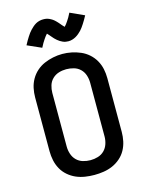

<svg xmlns="http://www.w3.org/2000/svg" viewBox="-142 -1062 883 1156"><g transform="rotate(-15 300.0 -484.5)"><path d="M300 8Q271 8 242 3.5Q213 -1 186.5 -12.5Q160 -24 137.5 -43.5Q115 -63 101 -88.5Q87 -114 81 -142.5Q75 -171 75 -200V-535Q75 -564 81 -592.5Q87 -621 101.5 -646.5Q116 -672 138 -691.5Q160 -711 186.5 -722.5Q213 -734 242 -740Q271 -746 300 -746Q329 -746 358 -740Q387 -734 413.5 -722.5Q440 -711 462 -691.5Q484 -672 498.5 -646.5Q513 -621 519 -592.5Q525 -564 525 -535V-200Q525 -171 519 -142.5Q513 -114 499 -88.5Q485 -63 462.5 -43.5Q440 -24 413.5 -12.5Q387 -1 358 3.5Q329 8 300 8ZM300 -84Q324 -84 347 -91Q370 -98 386.5 -114.5Q403 -131 410.5 -154Q418 -177 418 -200V-535Q418 -559 410.5 -582Q403 -605 386 -621.5Q369 -638 345.5 -644.5Q322 -651 299 -651Q275 -651 252.5 -644Q230 -637 213 -620.5Q196 -604 189 -581Q182 -558 182 -535V-200Q182 -177 189.5 -154Q197 -131 213.5 -114.5Q230 -98 253 -91Q276 -84 300 -84ZM357 -810Q348 -810 339.5 -811.5Q331 -813 322 -817Q313 -821 306 -825.5Q299 -830 291 -836.5Q283 -843 277 -849.5Q271 -856 266 -862Q261 -868 254 -876Q247 -884 243 -888Q237 -882 232 -875Q227 -868 221 -859.5Q215 -851 208 -839Q201 -827 194 -813L106 -852Q113 -866 120 -877.5Q127 -889 133.5 -899.5Q140 -910 146.5 -918.5Q153 -927 160 -934.5Q167 -942 176.5 -950.5Q186 -959 196.5 -965Q207 -971 219 -974Q231 -977 243 -977Q249 -977 255 -976.5Q261 -976 267 -974.5Q273 -973 278.5 -970.5Q284 -968 289.5 -965Q295 -962 299.5 -959Q304 -956 309 -951.5Q314 -947 318.5 -942.5Q323 -938 326.5 -934Q330 -930 333.5 -926Q337 -922 341 -917Q345 -912 349.5 -907.5Q354 -903 357 -900Q363 -906 368 -912.5Q373 -919 379 -928Q385 -937 392 -948.5Q399 -960 406 -975L494 -935Q487 -922 480 -910Q473 -898 466.5 -888Q460 -878 453.5 -869Q447 -860 440 -852.5Q433 -845 423.5 -837Q414 -829 403.5 -823Q393 -817 381 -813.5Q369 -810 357 -810Z"/></g></svg>

Font: Iosevka Custom SmBdEx
Style: Regular
Weight: 600
Width: 7
Monospace: yes
Designer: Belleve Invis
Foundry: Belleve Invis
Version: Version 11.2.4; ttfautohint (v1.8.4)